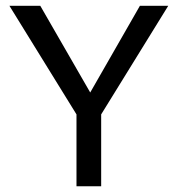

<svg xmlns="http://www.w3.org/2000/svg" viewBox="-20 -648 620 668"><path d="M246.1 0V-250L12.7 -627.9H120.1L293.9 -326.2L466.8 -627.9H565.4L332 -250V0Z"/></svg>

Font: Padauk
Style: Regular
Weight: 400
Designer: Debbi Hosken, Becca Hirsbrunner Spalinger
Foundry: SIL International
Version: Version 5.003